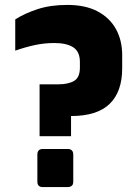

<svg xmlns="http://www.w3.org/2000/svg" viewBox="-20 -759 569 781"><path d="M141 -205V-416H217Q258 -416 281.5 -430Q305 -444 305 -484V-507Q305 -549 278 -566.5Q251 -584 201 -584Q160 -584 121 -575.5Q82 -567 42 -553V-680Q79 -704 132 -721.5Q185 -739 254 -739Q327 -739 376.5 -713Q426 -687 451.5 -641Q477 -595 477 -535V-481Q477 -386 426 -336.5Q375 -287 269 -287V-205ZM154 2Q132 2 132 -20V-130Q132 -153 154 -153H255Q278 -153 278 -130V-20Q278 -8 271.5 -3Q265 2 255 2Z"/></svg>

Font: Exo Thin ExtraBold
Style: Regular
Weight: 800
Version: Version 2.000